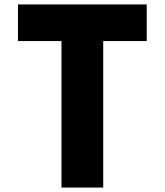

<svg xmlns="http://www.w3.org/2000/svg" viewBox="-20 -845 742 865"><path d="M61 -660V-825H641V-660H445V0H257V-660Z"/></svg>

Font: Hussar
Style: BoldWeb
Weight: 700
Foundry: Cannot Into Space Fonts
Version: Version 2.00